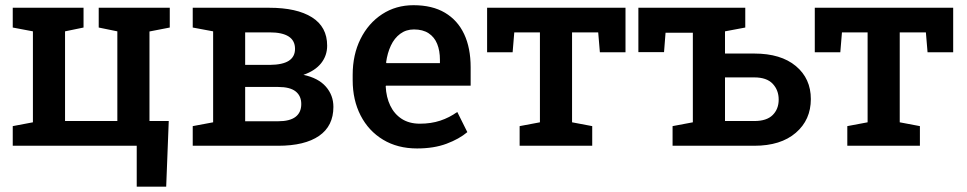

<svg xmlns="http://www.w3.org/2000/svg" viewBox="-20 -558 3703 735"><path d="M503.4 156.7V0H28.8V-75.2L106 -89.8V-438L28.8 -452.6V-528.3H299.8V-452.6L229 -438V-94.7H429.2V-438L357.9 -452.6V-528.3H629.9V-452.6L552.2 -437.5V-94.7H626L616.2 156.7Z M717.8 0V-75.2L795.9 -89.8V-438L717.8 -452.6V-528.3H795.9H1010.7Q1116.2 -528.3 1174.3 -491.7Q1232.4 -455.1 1232.4 -383.3Q1232.4 -345.2 1209.5 -316.2Q1186.5 -287.1 1141.6 -271.5Q1198.7 -259.3 1227.5 -226.3Q1256.3 -193.4 1256.3 -148.9Q1256.3 -75.7 1201.4 -37.8Q1146.5 0 1044.9 0ZM918.5 -93.8H1044.4Q1089.4 -93.8 1111.3 -110.6Q1133.3 -127.4 1133.3 -159.7Q1133.3 -190.9 1111.8 -208Q1090.3 -225.1 1044.9 -225.1H918.5ZM918.5 -309.6H1013.2Q1062 -310.1 1085.7 -325.4Q1109.4 -340.8 1109.4 -371.1Q1109.4 -434.1 1011.7 -434.1H918.5Z M1576.7 10.3Q1502 10.3 1446.5 -23.2Q1391.1 -56.6 1360.6 -115.7Q1330.1 -174.8 1330.1 -251V-271.5Q1330.1 -348.6 1360.1 -408.9Q1390.1 -469.2 1442.9 -503.7Q1495.6 -538.1 1563 -538.1Q1634.8 -538.1 1683.3 -509.3Q1731.9 -480.5 1756.8 -427.5Q1781.7 -374.5 1781.7 -300.3V-230H1457.5L1456.5 -227.5Q1458.5 -186 1473.9 -153.8Q1489.3 -121.6 1517.8 -103Q1546.4 -84.5 1587.4 -84.5Q1630.4 -84.5 1665.5 -96.2Q1700.7 -107.9 1730.5 -129.4L1769 -52.2Q1737.8 -25.9 1689.5 -7.8Q1641.1 10.3 1576.7 10.3ZM1459.5 -316.4H1664.1V-329.1Q1664.1 -363.8 1653.6 -389.9Q1643.1 -416 1620.8 -430.7Q1598.6 -445.3 1564.5 -445.3Q1534.7 -445.3 1512.2 -428.7Q1489.7 -412.1 1476.3 -383.5Q1462.9 -355 1458 -318.8Z M1969.2 0V-75.2L2046.9 -89.8V-434.1H1948.7L1942.4 -357.9H1844.7V-528.3H2374.5V-357.9H2276.4L2270 -434.1H2169.9V-89.8L2247.1 -75.2V0Z M2554.7 0V-75.2L2632.3 -89.8V-432.6H2527.8L2522 -358.4H2423.8V-528.3H2833V-452.6L2755.4 -438V-353H2867.7Q2969.2 -353 3026.6 -305.2Q3084 -257.3 3084 -178.7Q3084 -99.1 3026.4 -49.6Q2968.8 0 2867.7 0ZM2755.4 -94.7H2867.7Q2915 -94.7 2938 -117.7Q2960.9 -140.6 2960.9 -176.8Q2960.9 -212.9 2938 -237.3Q2915 -261.7 2867.7 -261.7H2755.4Z M3223.6 0V-75.2L3301.3 -89.8V-434.1H3203.1L3196.8 -357.9H3099.1V-528.3H3628.9V-357.9H3530.8L3524.4 -434.1H3424.3V-89.8L3501.5 -75.2V0Z"/></svg>

Font: Roboto Slab LO Medium
Style: Regular
Weight: 500
Designer: Google
Version: Version 2.000